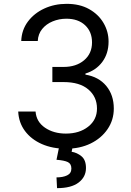

<svg xmlns="http://www.w3.org/2000/svg" viewBox="-20 -757 676 990"><path d="M321 9.9Q250.7 9.9 195.8 -14.2Q141 -38.4 108.8 -81.5Q76.7 -124.6 73.9 -181.8H163.4Q167.3 -129.3 211.8 -98.7Q256.4 -68.2 319.6 -68.2Q389.6 -68.2 434.8 -103.9Q480.1 -139.6 480.1 -197.4Q480.1 -257.8 435.5 -295.8Q391 -333.8 308.2 -333.8H250V-411.9H308.2Q372.9 -411.9 413.7 -446.4Q454.5 -480.8 454.5 -538.4Q454.5 -593.4 418.7 -627Q382.8 -660.5 322.4 -660.5Q284.8 -660.5 251.6 -646.8Q218.4 -633.2 197.4 -607.4Q176.5 -581.7 174.7 -545.5H89.5Q91.6 -602.6 123.9 -645.8Q156.2 -688.9 208.6 -713.1Q261 -737.2 323.9 -737.2Q391.3 -737.2 439.6 -710Q487.9 -682.9 513.8 -638.5Q539.8 -594.1 539.8 -542.6Q539.8 -481.2 507.6 -437.9Q475.5 -394.5 420.5 -377.8V-372.2Q489.3 -360.8 528.1 -313.7Q566.8 -266.7 566.8 -197.4Q566.8 -138.1 534.6 -91.1Q502.5 -44 447.1 -17Q391.7 9.9 321 9.9ZM285.5 -2.8H355.1L349.4 25.6Q377.1 29.8 400.2 48.8Q423.3 67.8 423.3 109.4Q423.3 155.2 385.5 184.1Q347.7 213.1 274.1 213.1L271.3 157.7Q304.3 157.7 326.2 147.2Q348 136.7 348 112.2Q348 87.7 329.9 78.8Q311.8 70 271.3 66.8Z"/></svg>

Font: Inter Zeller
Style: Regular
Weight: 400
Designer: Rasmus Andersson; Joe Bland
Foundry: zeller
Version: Version 3.015;git-dec3a8cb1